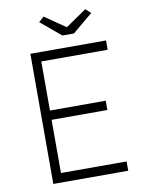

<svg xmlns="http://www.w3.org/2000/svg" viewBox="-95 -949 776 1017"><g transform="rotate(-10 292.5 -441.0)"><path d="M108 0V-700H515V-650H158V-386H458V-336H158V-50H511V0ZM292 -766 183 -857 211 -882 323 -805 435 -882 463 -857 354 -766Z"/></g></svg>

Font: Lexend Deca ExtraLight
Style: Regular
Weight: 200
Designer: Bonnie Shaver-Troup, Thomas Jockin
Foundry: Lexend
Version: Version 1.008; ttfautohint (v1.8.4.7-5d5b)